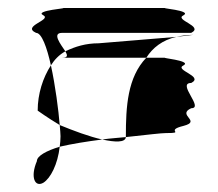

<svg xmlns="http://www.w3.org/2000/svg" viewBox="-20 -678 544 479"><path d="M70 -596C33 -613 110 -628 88 -640C63 -652 158 -658 135 -658H394C374 -658 460 -652 438 -640C413 -628 490 -613 457 -596H135C109 -596 131 -568 143 -550C127 -541 116 -529 107 -515C97 -560 84 -596 70 -596ZM72 -276C55 -236 67 -210 88 -222C106 -233 124 -268 129 -312C96 -302 72 -289 72 -276ZM74 -402C74 -402 99 -384 129 -366C126 -403 118 -465 107 -515C87 -484 74 -444 74 -402ZM129 -312C130 -320 131 -329 131 -338C131 -344 130 -354 129 -366C163 -352 203 -337 235 -330C196 -325 159 -319 129 -312ZM135 -534H345C361 -559 385 -578 420 -586L226 -570C194 -570 168 -562 143 -550C148 -541 151 -534 135 -534ZM235 -330C267 -323 293 -322 294 -336C276 -334 255 -333 235 -330ZM294 -336V-338C294 -412 298 -485 345 -534H394C374 -534 460 -527 438 -515C413 -503 490 -488 457 -471C420 -471 490 -408 457 -408C420 -391 484 -376 438 -364C389 -352 445 -346 394 -346C382 -346 350 -342 294 -336ZM420 -586C433 -589 446 -591 462 -591C462 -591 420 -586 420 -586Z"/></svg>

Font: bitstorm
Style: suext
Weight: 400
Version: Version 0.2